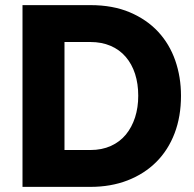

<svg xmlns="http://www.w3.org/2000/svg" viewBox="-20 -730 756 750"><path d="M67.9 0V-710H333Q420.9 -710 487.1 -681.9Q553.2 -653.8 597.7 -606Q642.1 -558.1 664.6 -493.7Q687 -429.2 687 -356Q687 -274.9 662.1 -209.5Q637.2 -144 590.6 -97.4Q543.9 -50.8 478.5 -25.4Q413.1 0 333 0ZM231.9 -144H333Q377.9 -144 413.1 -159.9Q448.2 -175.8 471.7 -204.3Q495.1 -232.9 507.6 -271.5Q520 -310.1 520 -356Q520 -402.8 507.6 -441.4Q495.1 -480 470.9 -508.1Q446.8 -536.1 411.9 -551Q377 -565.9 333 -565.9H231.9Z"/></svg>

Font: Raleway ExtraBold
Style: Regular
Weight: 800
Designer: Matt McInerney, Pablo Impallari, Rodrigo Fuenzalida
Foundry: Matt McInerney, Pablo Impallari, Rodrigo Fuenzalida
Version: Version 3.000g; ttfautohint (v1.5) -l 8 -r 28 -G 28 -x 14 -D